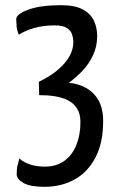

<svg xmlns="http://www.w3.org/2000/svg" viewBox="-20 -620 458 740"><path d="M151.5 100Q96.1 100 70.2 85.1Q44.3 70.3 44.3 51.3Q44.3 29.7 48.1 15.5Q51.8 1.3 54.8 -9.2Q71.9 6.2 97.1 14.2Q122.3 22.2 152.9 22.2Q197 22.2 227.7 0.1Q258.5 -22 274.2 -61Q290 -100.1 290 -149.6Q290 -181.5 276.8 -202.1Q263.6 -222.7 241.2 -233.8Q218.8 -244.8 190.3 -249.2Q161.7 -253.5 131 -253.3L129.6 -304.7Q193.3 -335.3 227.9 -375.3Q262.5 -415.3 262.5 -457.3Q262.5 -472.3 257.7 -487.3Q252.9 -502.3 237.7 -512.2Q222.5 -522.2 190.4 -522.2Q148 -522.2 113.2 -512.5Q78.4 -502.8 52.6 -486.3Q45.5 -502 44 -519.3Q42.5 -536.6 42.5 -546.1Q42.5 -565.6 89.3 -582.8Q136 -600 215.5 -600Q268.6 -600 299 -583.6Q329.3 -567.3 341.9 -540.3Q354.5 -513.4 354.5 -481.5Q354.5 -441.2 338.8 -407.6Q323.2 -373.9 298.4 -347.7Q273.6 -321.5 245.5 -301.1Q281.9 -297.5 311.7 -281Q341.5 -264.6 359.5 -233.4Q377.5 -202.2 377.5 -152.1Q377.5 -69.5 348 -13.1Q318.6 43.3 267.7 71.7Q216.7 100 151.5 100Z"/></svg>

Font: Yanone Kaffeesatz ExtraLight
Style: Regular
Weight: 200
Designer: Yanone (Cyrillic: Daniel Pouzeot, Huerta Tipografica, and Cyreal)
Foundry: Yanone
Version: Version 2.003